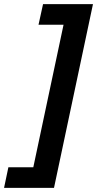

<svg xmlns="http://www.w3.org/2000/svg" viewBox="-91 -748 472 933"><path d="M-50.3 64.9H70.8L217.8 -627.9H96.2L118.2 -728H360.8L171.4 165H-71.3Z"/></svg>

Font: Viking Open Sans
Style: Bold Italic
Weight: 700
Italic angle: -12°
Foundry: Ascender Corporation
Version: Version 2.000